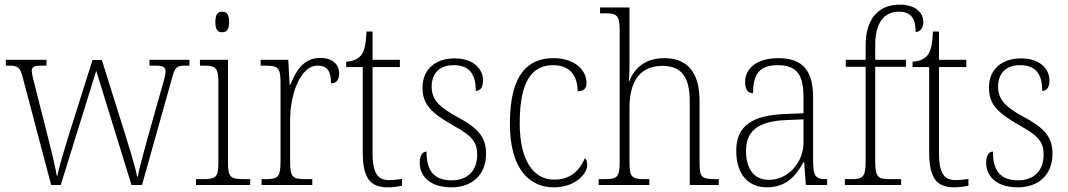

<svg xmlns="http://www.w3.org/2000/svg" viewBox="-20 -792 4572 822"><path d="M78 -458 199 0H240L392 -489L543 0H588L716 -456C729 -505 736 -511 776 -511H791V-536H620V-511H646C681 -511 689 -503 689 -485C689 -472 682 -448 674 -421L615 -212C594 -134 576 -73 570 -36H567C560 -76 528 -178 513 -226L416 -535H376L274 -212C259 -163 231 -73 226 -40H223C218 -74 196 -162 184 -210L130 -422C125 -441 116 -476 116 -487C116 -504 123 -511 158 -511H179V-536H5V-511H17C57 -511 66 -505 78 -458Z M931 -654C949 -654 961 -663 961 -698C961 -732 949 -742 931 -742C913 -742 902 -732 902 -698C902 -663 913 -654 931 -654ZM819 0H1051V-25H1030C967 -25 956 -30 956 -99V-536H836V-511H848C904 -511 915 -505 915 -435V-98C915 -30 904 -25 841 -25H819Z M1100 0H1317V-25H1291C1235 -25 1222 -30 1222 -100V-278C1222 -388 1266 -511 1339 -511C1383 -511 1397 -486 1397 -435C1422 -435 1432 -453 1432 -477C1432 -516 1404 -544 1351 -544C1278 -544 1245 -485 1223 -429H1220L1214 -536H1096V-511H1106C1170 -511 1181 -506 1181 -438V-101C1181 -30 1168 -25 1112 -25H1100Z M1642 10C1661 10 1683 7 1701 3V-26C1681 -23 1667 -21 1646 -21C1597 -21 1575 -50 1575 -137V-505H1692V-536H1575V-657H1549C1547 -600 1539 -569 1523 -552C1510 -538 1489 -529 1462 -528V-505H1533V-142C1533 -29 1564 10 1642 10Z M1913 10C2002 10 2061 -45 2061 -133C2061 -197 2036 -239 1942 -289C1866 -330 1828 -362 1828 -421C1828 -473 1857 -513 1922 -513C1984 -513 2017 -481 2017 -403C2037 -403 2048 -419 2048 -448C2048 -496 2008 -542 1926 -542C1842 -542 1789 -493 1789 -418C1789 -344 1825 -309 1927 -251C2006 -208 2023 -178 2023 -130C2023 -65 1985 -20 1914 -20C1833 -20 1806 -67 1806 -143C1790 -143 1777 -129 1777 -94C1777 -45 1813 10 1913 10Z M2351 10C2444 10 2494 -49 2494 -85C2494 -100 2491 -108 2484 -115C2464 -67 2426 -23 2354 -23C2266 -22 2205 -102 2205 -264C2205 -453 2263 -513 2348 -513C2423 -513 2453 -464 2453 -401C2477 -401 2491 -412 2491 -436C2491 -496 2436 -543 2350 -543C2242 -543 2163 -477 2163 -263C2163 -70 2245 10 2351 10Z M2543 0H2760V-25H2748C2686 -25 2675 -30 2675 -98V-331C2675 -452 2727 -510 2816 -510C2900 -510 2933 -459 2933 -358V0H3057V-25H3046C2984 -25 2975 -31 2975 -98V-360C2975 -486 2920 -543 2824 -543C2737 -543 2694 -495 2674 -444H2672C2673 -456 2675 -478 2675 -497V-760H2549V-735H2568C2620 -735 2633 -729 2633 -660V-99C2633 -30 2622 -25 2560 -25H2543Z M3264 10C3350 10 3392 -46 3419 -97H3423L3430 0H3521V-25H3517C3470 -25 3461 -38 3461 -109V-377C3461 -489 3417 -543 3312 -543C3213 -543 3170 -493 3170 -442C3170 -409 3182 -393 3204 -393C3204 -470 3228 -513 3310 -513C3401 -513 3420 -460 3420 -371V-307L3344 -304C3199 -299 3132 -252 3132 -147C3132 -40 3188 10 3264 10ZM3272 -22C3203 -22 3174 -76 3174 -145C3174 -225 3216 -273 3347 -278L3420 -281V-181C3420 -101 3358 -22 3272 -22Z M3597 0H3838V-25H3793C3740 -25 3727 -31 3727 -103V-506H3859V-536H3727V-599C3727 -686 3759 -742 3829 -742C3886 -742 3900 -705 3900 -655C3918 -655 3933 -670 3933 -698C3933 -739 3898 -772 3832 -772C3740 -772 3686 -711 3686 -597V-536H3601V-506H3686V-103C3686 -31 3673 -25 3621 -25H3597Z M4067 10C4086 10 4108 7 4126 3V-26C4106 -23 4092 -21 4071 -21C4022 -21 4000 -50 4000 -137V-505H4117V-536H4000V-657H3974C3972 -600 3964 -569 3948 -552C3935 -538 3914 -529 3887 -528V-505H3958V-142C3958 -29 3989 10 4067 10Z M4338 10C4427 10 4486 -45 4486 -133C4486 -197 4461 -239 4367 -289C4291 -330 4253 -362 4253 -421C4253 -473 4282 -513 4347 -513C4409 -513 4442 -481 4442 -403C4462 -403 4473 -419 4473 -448C4473 -496 4433 -542 4351 -542C4267 -542 4214 -493 4214 -418C4214 -344 4250 -309 4352 -251C4431 -208 4448 -178 4448 -130C4448 -65 4410 -20 4339 -20C4258 -20 4231 -67 4231 -143C4215 -143 4202 -129 4202 -94C4202 -45 4238 10 4338 10Z"/></svg>

Font: Noto Serif Devanagari SemiCondensed ExtraLight
Style: Regular
Weight: 200
Width: 4
Designer: Universal Thirst, Indian Type Foundry and the Monotype Design Team
Foundry: Monotype Imaging Inc.
Version: Version 2.004